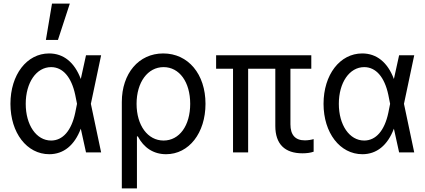

<svg xmlns="http://www.w3.org/2000/svg" viewBox="-20 -847 2360 1067"><path d="M253 -550C129 -550 38 -432 38 -270C38 -109 129 10 254 10C333 10 394 -39 429 -132L458 0H542L485 -270L542 -540H458L429 -408C394 -501 333 -550 253 -550ZM398 -220C377 -121 329 -66 264 -66C182 -66 123 -152 123 -270C123 -388 182 -474 264 -474C329 -474 377 -419 398 -320L408 -270ZM368 -827H269L235 -625H302Z M746 -89C779 -26 833 10 903 10C1030 10 1122 -108 1122 -270C1122 -435 1026 -550 887 -550C751 -550 657 -439 657 -280V200H741V-89ZM739 -270C739 -390 801 -474 889 -474C977 -474 1037 -391 1037 -270C1037 -149 977 -66 889 -66C801 -66 739 -150 739 -270Z M1275 0H1359V-465H1510V-147C1510 -47 1562 5 1661 5C1685 5 1706 2 1723 -4V-74C1710 -70 1691 -67 1674 -67C1621 -67 1594 -97 1594 -156V-465H1710V-540H1181V-465H1275Z M1993 -550C1869 -550 1778 -432 1778 -270C1778 -109 1869 10 1994 10C2073 10 2134 -39 2169 -132L2198 0H2282L2225 -270L2282 -540H2198L2169 -408C2134 -501 2073 -550 1993 -550ZM2138 -220C2117 -121 2069 -66 2004 -66C1922 -66 1863 -152 1863 -270C1863 -388 1922 -474 2004 -474C2069 -474 2117 -419 2138 -320L2148 -270Z"/></svg>

Font: CommitMono-dimboump
Style: Regular
Weight: 400
Monospace: yes
Designer: Eigil Nikolajsen
Foundry: Eigil Nikolajsen
Version: Version 1.143